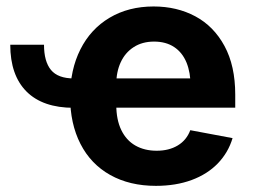

<svg xmlns="http://www.w3.org/2000/svg" viewBox="-20 -573 796 603"><path d="M12.2 -432.6H118.2Q118.2 -379.9 140.1 -353.3Q162.1 -326.7 211.9 -326.7V-234.4Q114.3 -234.4 63.2 -285.6Q12.2 -336.9 12.2 -432.6ZM200.2 -270Q200.2 -353.5 232.4 -417.7Q264.6 -481.9 324.2 -517.3Q383.8 -552.7 462.4 -552.7Q535.6 -552.7 593.5 -521.7Q651.4 -490.7 685.1 -428.5Q718.8 -366.2 718.8 -275.9V-234.9H260.3V-326.7H647L578.6 -302.2Q578.6 -345.2 565.7 -376.7Q552.7 -408.2 526.9 -425.3Q501 -442.4 463.9 -442.4Q426.8 -442.4 399.9 -425Q373 -407.7 359.1 -377.4Q345.2 -347.2 345.2 -308.6V-243.7Q345.2 -197.3 360.8 -164.8Q376.5 -132.3 405 -116Q433.6 -99.6 472.2 -99.6Q510.7 -99.6 538.3 -116.2Q565.9 -132.8 577.6 -164.1L710.4 -139.2Q696.8 -93.8 664.1 -59.8Q631.3 -25.9 581.8 -7.6Q532.2 10.7 469.7 10.7Q387.2 10.7 326.2 -23.4Q265.1 -57.6 232.7 -121.1Q200.2 -184.6 200.2 -270Z"/></svg>

Font: Inter RS Variable
Style: Regular
Weight: 400
Designer: Rasmus Andersson (customised by Maria Ramos and Noel Pretorius)
Foundry: rsms
Version: Version 3.001;Glyphs 3.2.3 (3260)